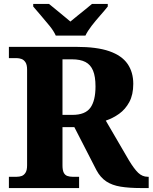

<svg xmlns="http://www.w3.org/2000/svg" viewBox="-20 -951 772 971"><path d="M25 0V-57H65Q78 -57 89.5 -61Q101 -65 109 -77.5Q117 -90 117 -115V-599Q117 -624 108.5 -636.5Q100 -649 88 -653Q76 -657 65 -657H25V-714H366Q470 -714 533 -692Q596 -670 625 -628Q654 -586 654 -527Q654 -472 634 -435Q614 -398 582.5 -375.5Q551 -353 515 -341L631 -142Q658 -97 679 -77Q700 -57 727 -57H732V0H692Q633 0 590 -7Q547 -14 517.5 -33.5Q488 -53 468 -90L356 -308H296V-115Q296 -90 302.5 -77.5Q309 -65 321 -61Q333 -57 346 -57H380V0ZM346 -370Q411 -370 437 -406Q463 -442 463 -514Q463 -564 450.5 -594Q438 -624 412 -637.5Q386 -651 344 -651H296V-370ZM262 -771Q252 -794 230.5 -820.5Q209 -847 186.5 -873Q164 -899 148 -918V-931H228Q241 -921 260.5 -904.5Q280 -888 300.5 -871.5Q321 -855 336 -842Q351 -855 372 -871.5Q393 -888 413 -904.5Q433 -921 445 -931H525V-918Q510 -899 487 -873Q464 -847 443.5 -820.5Q423 -794 412 -771Z"/></svg>

Font: Noto Serif Tibetan ExtraBold
Style: Regular
Weight: 800
Version: Version 2.103